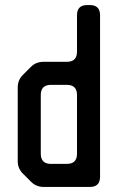

<svg xmlns="http://www.w3.org/2000/svg" viewBox="-20 -729 465 758"><path d="M152 -485H244Q284 -485 284 -525V-669Q284 -709 324 -709H335Q375 -709 375 -669V-31Q375 9 335 9H152Q123 9 103 -11L70 -44Q50 -64 50 -93V-384Q50 -413 70 -433L102 -465Q122 -485 152 -485ZM181 -82H244Q284 -82 284 -122V-354Q284 -394 244 -394H181Q141 -394 141 -354V-122Q141 -82 181 -82Z"/></svg>

Font: ZCOOL QingKe HuangYou
Style: Regular
Weight: 400
Version: Version 1.000